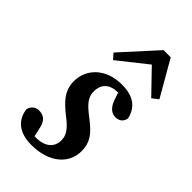

<svg xmlns="http://www.w3.org/2000/svg" viewBox="-232 -823 911 911"><g transform="rotate(45 223.5 -367.0)"><path d="M360 -133C360 -191 337 -223 276 -270C222 -311 200 -335 200 -376C200 -417 223 -453 284 -453H286L299 -415C312 -378 334 -361 359 -361C385 -361 401 -375 406 -399C392 -462 348 -493 272 -493C164 -493 99 -425 99 -343C99 -279 136 -242 189 -200C242 -160 256 -134 256 -102C256 -56 222 -26 162 -26C158 -26 155 -26 152 -26L141 -75C132 -112 113 -128 81 -128C57 -128 39 -113 34 -89C43 -24 89 14 170 14C291 14 360 -51 360 -133ZM416 -545 447 -569 344 -748H296L136 -572L160 -545L305 -660Z"/></g></svg>

Font: Source Serif Pro Semibold
Style: Italic
Weight: 600
Italic angle: -12°
Designer: Frank Grießhammer
Foundry: Adobe Systems Incorporated
Version: Version 3.001;hotconv 1.0.111;makeotfexe 2.5.65597